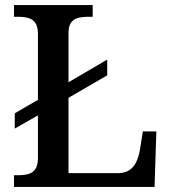

<svg xmlns="http://www.w3.org/2000/svg" viewBox="-20 -734 673 754"><path d="M35 0V-46H55Q76 -46 92.5 -51Q109 -56 119 -70.5Q129 -85 129 -113V-281L38 -229V-289L129 -342V-600Q129 -629 119 -643.5Q109 -658 92 -663Q75 -668 54 -668H35V-714H344V-668H324Q303 -668 286 -663.5Q269 -659 259 -645Q249 -631 249 -604V-411L401 -500V-438L249 -350V-54H443Q470 -54 488 -66Q506 -78 515.5 -99Q525 -120 529 -143L541 -218H594L587 0Z"/></svg>

Font: Noto Rashi Hebrew Medium
Style: Regular
Weight: 500
Version: Version 1.006